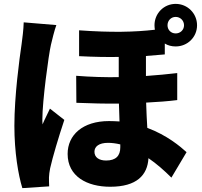

<svg xmlns="http://www.w3.org/2000/svg" viewBox="-20 -896 1040 988"><path d="M270 -767 102 -781C101 -743 95 -697 91 -668C80 -594 54 -402 54 -249C54 -113 74 4 95 72L233 63C232 46 232 28 232 17C232 7 235 -16 238 -30C251 -88 281 -189 311 -279L237 -337C224 -308 211 -285 199 -256C198 -260 198 -280 198 -283C198 -376 230 -613 242 -665C246 -683 261 -744 270 -767ZM842 -766C842 -790 860 -809 884 -809C908 -809 927 -790 927 -766C927 -742 908 -724 884 -724C860 -724 842 -742 842 -766ZM599 -153V-138C599 -94 576 -70 526 -70C490 -70 466 -86 466 -115C466 -142 489 -161 536 -161C556 -161 578 -158 599 -153ZM775 -766C775 -758 776 -750 777 -743C673 -731 554 -728 387 -740V-607C465 -603 531 -602 591 -603V-499C521 -498 448 -500 372 -506L373 -367C448 -364 522 -362 592 -363L595 -271C578 -272 560 -273 541 -273C405 -273 328 -201 328 -104C328 12 428 65 547 65C684 65 739 5 744 -82C785 -54 825 -19 862 18L940 -113C908 -142 840 -200 738 -238C736 -277 733 -320 732 -368C791 -371 845 -375 892 -381V-520C841 -514 788 -509 731 -505V-608L828 -616V-672C844 -662 863 -657 884 -657C945 -657 994 -705 994 -766C994 -827 945 -876 884 -876C823 -876 775 -827 775 -766Z"/></svg>

Font: Noto Sans CJK TC Black
Style: Regular
Weight: 900
Designer: Ryoko NISHIZUKA 西塚涼子 (kana, bopomofo & ideographs); Paul D. Hunt (Latin, Greek & Cyrillic); Sandoll Communications 산돌커뮤니
Foundry: Adobe
Version: Version 2.004;hotconv 1.0.118;makeotfexe 2.5.65603